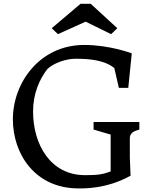

<svg xmlns="http://www.w3.org/2000/svg" viewBox="-20 -997 808 1026"><path d="M48.8 -359.4C48.8 -172.4 168.9 9.8 398.9 9.8C416.5 9.8 546.4 15.6 677.7 -58.1L673.8 -155.8V-257.8C673.8 -287.1 695.3 -296.4 724.6 -304.7V-345.2H480V-304.7L571.3 -277.8V-81.1C529.3 -64.9 502 -61 434.1 -61C250.5 -61 156.7 -224.1 156.7 -401.4C156.7 -495.1 189.9 -572.3 232.9 -627.9C265.1 -659.2 331.1 -683.1 384.3 -683.1C456.5 -683.1 538.1 -676.3 590.8 -633.3L615.2 -527.3H665.5L684.1 -711.9C684.1 -711.9 567.4 -756.8 430.2 -756.8C192.4 -756.8 48.8 -555.2 48.8 -359.4ZM289.6 -814.5 437.5 -881.3 573.7 -814.5 606.9 -846.2 464.8 -976.6H410.2L256.3 -846.2Z"/></svg>

Font: Donegal One
Style: Regular
Weight: 400
Designer: Gary Lonergan
Foundry: Sorkin Type Co.
Version: Version 1.004